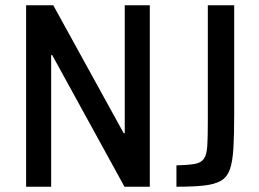

<svg xmlns="http://www.w3.org/2000/svg" viewBox="-20 -708 982 728"><path d="M79 0V-688H182L449 -203H453V-688H548V0H452L178 -499H174V0ZM649 0V-81Q694 -82 718.5 -86.5Q743 -91 753.5 -106.5Q764 -122 766 -155.5Q768 -189 768 -246V-688H868V-275Q868 -197 865 -146Q862 -95 851.5 -65.5Q841 -36 817.5 -22.5Q794 -9 753.5 -4.5Q713 0 649 0Z"/></svg>

Font: Saira SemiCondensed Medium
Style: Regular
Weight: 500
Width: 4
Designer: Hector Gatti with collaboration of the Omnibus-Type team
Foundry: Omnibus-Type
Version: Version 1.101